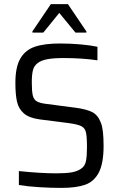

<svg xmlns="http://www.w3.org/2000/svg" viewBox="-20 -908 580 936"><path d="M55 0ZM72 -6V-74Q178 -63 255 -63Q303 -63 330.5 -68Q358 -73 376 -86Q394 -98 399 -122.5Q404 -147 404 -189Q404 -242 399 -263Q394 -284 376.5 -293Q359 -302 314 -308L173 -326Q122 -333 96.5 -355Q71 -377 63 -412Q55 -447 55 -504Q55 -581 79 -622.5Q103 -664 149.5 -680Q196 -696 272 -696Q324 -696 373.5 -691.5Q423 -687 455 -680V-614Q381 -625 290 -625Q239 -625 209 -619Q179 -613 163 -600Q146 -587 140.5 -565.5Q135 -544 135 -506Q135 -462 140 -442Q145 -422 160 -413.5Q175 -405 209 -401L347 -383Q401 -376 429.5 -361.5Q458 -347 472 -309Q485 -277 485 -197Q485 -112 462 -67.5Q439 -23 395.5 -7.5Q352 8 279 8Q227 8 170.5 4.5Q114 1 72 -6ZM138 -749V-755L228 -888H311L401 -755V-749H348L269 -845L191 -749Z"/></svg>

Font: Assailand
Style: Regular
Weight: 400
Designer: Hector Gatti with collaboration of the Omnibus-Type team
Foundry: Omnibus-Type
Version: Version 0.072;October 19, 2019;FontCreator 12.0.0.2547 64-bi